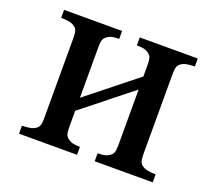

<svg xmlns="http://www.w3.org/2000/svg" viewBox="-125 -934 1251 1107"><g transform="rotate(20 500.0 -380.0)"><path d="M89.8 -759.8H445.8V-710.9Q422.9 -710.4 409.4 -708.5Q396 -706.5 387 -702.1Q377.9 -697.8 368.2 -689.9Q360.4 -683.6 356.2 -675Q352.1 -666.5 350.6 -652.8Q349.1 -639.2 349.1 -616.2V-314.9L650.9 -555.2V-616.2Q650.9 -639.2 649.4 -652.8Q647.9 -666.5 644 -675Q640.1 -683.6 631.8 -689.9Q622.6 -697.8 613.3 -702.1Q604 -706.5 590.6 -708.5Q577.1 -710.4 554.2 -710.9V-759.8H910.2V-710.9Q875.5 -710.4 856.4 -705.8Q837.4 -701.2 823.2 -689.9Q815.4 -683.6 811.3 -675Q807.1 -666.5 805.7 -652.8Q804.2 -639.2 804.2 -616.2V-144Q804.2 -121.1 805.7 -107.2Q807.1 -93.3 811.3 -85Q815.4 -76.7 823.2 -69.8Q837.4 -59.1 856.4 -54.4Q875.5 -49.8 910.2 -48.8V0H554.2V-48.8Q577.1 -49.3 590.6 -51.5Q604 -53.7 613.3 -58.1Q622.6 -62.5 631.8 -69.8Q640.1 -76.7 644 -85Q647.9 -93.3 649.4 -107.2Q650.9 -121.1 650.9 -144V-475.1L349.1 -234.9V-144Q349.1 -121.1 350.6 -107.2Q352.1 -93.3 356.2 -85Q360.4 -76.7 368.2 -69.8Q377.9 -62.5 387 -58.1Q396 -53.7 409.4 -51.5Q422.9 -49.3 445.8 -48.8V0H89.8V-48.8Q124.5 -49.8 143.8 -54.4Q163.1 -59.1 176.8 -69.8Q185.1 -76.7 189 -85Q192.9 -93.3 194.3 -107.2Q195.8 -121.1 195.8 -144V-616.2Q195.8 -639.2 194.3 -652.8Q192.9 -666.5 189 -675Q185.1 -683.6 176.8 -689.9Q163.1 -701.2 143.8 -705.8Q124.5 -710.4 89.8 -710.9Z"/></g></svg>

Font: BIZ UDMincho
Style: Bold
Weight: 700
Monospace: yes
Designer: TypeBank Co., Ltd.
Foundry: Morisawa Inc.
Version: Version 1.06